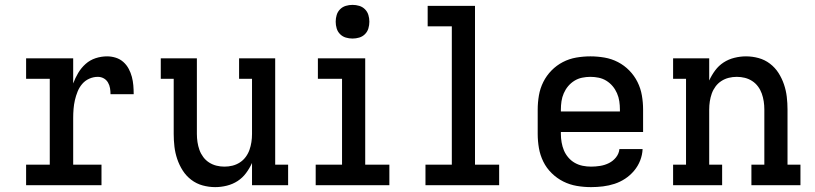

<svg xmlns="http://www.w3.org/2000/svg" viewBox="-20 -759 3340 787"><path d="M87 0V-84H184V-436H87V-520H280V-417Q288 -439 300.5 -460Q313 -481 331 -497Q349 -513 372 -520.5Q395 -528 419 -528Q437 -528 454.5 -522.5Q472 -517 485.5 -505Q499 -493 507.5 -477Q516 -461 520.5 -444Q525 -427 526.5 -409Q528 -391 528 -373H433Q433 -385 431 -397.5Q429 -410 422.5 -421Q416 -432 405 -438Q394 -444 381 -444Q363 -444 346 -436.5Q329 -429 317 -415Q305 -401 298 -383.5Q291 -366 287 -348.5Q283 -331 281.5 -312.5Q280 -294 280 -276V-84H396V0Z M862 8Q836 8 810.5 1Q785 -6 764 -22Q743 -38 729 -60Q715 -82 706.5 -107Q698 -132 695 -158Q692 -184 692 -210V-436H639V-520H787V-210Q787 -193 789.5 -176.5Q792 -160 797.5 -144.5Q803 -129 813 -115.5Q823 -102 837 -93Q851 -84 867 -80Q883 -76 900 -76Q917 -76 933 -80Q949 -84 963 -93Q977 -102 987 -115.5Q997 -129 1002.5 -144.5Q1008 -160 1010.5 -176.5Q1013 -193 1013 -210V-436H960V-520H1108V-84H1161V0H1013V-91Q1003 -69 988.5 -49.5Q974 -30 954 -17Q934 -4 910 2Q886 8 862 8Z M1274 0V-84H1382V-436H1283V-520H1477V-84H1576V0ZM1425 -601Q1411 -601 1397.5 -605Q1384 -609 1374 -619Q1364 -629 1360 -642.5Q1356 -656 1356 -670Q1356 -684 1360 -697.5Q1364 -711 1374 -721Q1384 -731 1397.5 -735Q1411 -739 1425 -739Q1439 -739 1452.5 -735Q1466 -731 1476 -721Q1486 -711 1490 -697.5Q1494 -684 1494 -670Q1494 -656 1490 -642.5Q1486 -629 1476 -619Q1466 -609 1452.5 -605Q1439 -601 1425 -601Z M1724 0V-84H1832V-651H1733V-735H1927V-84H2026V0Z M2403 8Q2373 8 2344 3Q2315 -2 2289 -15Q2263 -28 2241.5 -49Q2220 -70 2207 -96.5Q2194 -123 2189 -152Q2184 -181 2184 -210V-310Q2184 -339 2189 -368Q2194 -397 2207 -423Q2220 -449 2240.5 -470Q2261 -491 2287 -504.5Q2313 -518 2342 -523Q2371 -528 2400 -528Q2429 -528 2458 -523Q2487 -518 2513 -504.5Q2539 -491 2559.5 -470Q2580 -449 2593 -423Q2606 -397 2611 -368Q2616 -339 2616 -310V-218H2279V-210Q2279 -193 2282 -175.5Q2285 -158 2291.5 -142.5Q2298 -127 2309.5 -113.5Q2321 -100 2336 -91.5Q2351 -83 2368 -79.5Q2385 -76 2403 -76Q2421 -76 2440 -79Q2459 -82 2476 -90.5Q2493 -99 2505 -114Q2517 -129 2519 -148H2614Q2613 -124 2604 -101Q2595 -78 2579 -59Q2563 -40 2542.5 -26.5Q2522 -13 2499 -5.5Q2476 2 2451.5 5Q2427 8 2403 8ZM2279 -302H2521V-310Q2521 -327 2518.5 -344Q2516 -361 2509 -377Q2502 -393 2491 -406Q2480 -419 2465.5 -428Q2451 -437 2434 -440.5Q2417 -444 2400 -444Q2383 -444 2366 -440.5Q2349 -437 2334.5 -428Q2320 -419 2309 -406Q2298 -393 2291 -377Q2284 -361 2281.5 -344Q2279 -327 2279 -310Z M2739 0V-84H2792V-436H2739V-520H2887V-429Q2897 -451 2911.5 -470.5Q2926 -490 2946 -503Q2966 -516 2990 -522Q3014 -528 3038 -528Q3064 -528 3089.5 -521Q3115 -514 3136 -498Q3157 -482 3171 -460Q3185 -438 3193.5 -413Q3202 -388 3205 -362Q3208 -336 3208 -310V-84H3261V0H3060V-84H3113V-310Q3113 -327 3110.5 -343.5Q3108 -360 3102.5 -375.5Q3097 -391 3087 -404.5Q3077 -418 3063 -427Q3049 -436 3033 -440Q3017 -444 3000 -444Q2983 -444 2967 -440Q2951 -436 2937 -427Q2923 -418 2913 -404.5Q2903 -391 2897.5 -375.5Q2892 -360 2889.5 -343.5Q2887 -327 2887 -310V-84H2940V0Z"/></svg>

Font: Iosevka Etoile Medium
Style: Regular
Weight: 500
Designer: Belleve Invis
Foundry: Belleve Invis
Version: Version 22.1.2; ttfautohint (v1.8.4)